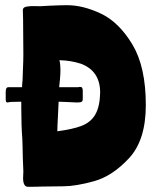

<svg xmlns="http://www.w3.org/2000/svg" viewBox="-20 -720 617 740"><path d="M542 -315Q542 -180 477.5 -110.5Q413 -41 342 -21.5Q271 -2 224 -2L142 -1Q120 0 88 0Q69 0 69 -34L70 -60L68 -110L67 -155L66 -185Q62 -237 62 -303V-328H61Q15 -328 10 -325Q5 -325 3.5 -328Q2 -331 2 -338V-365Q2 -375 4.5 -379.5Q7 -384 13 -384H65Q65 -394 67 -412Q67 -425 68.5 -455Q70 -485 70 -511L69 -645Q68 -661 68 -681Q68 -692 82.5 -694.5Q97 -697 113 -696.5Q129 -696 135 -696L171 -698Q213 -700 239 -700Q300 -700 369 -667.5Q438 -635 490 -549Q542 -463 542 -315ZM366 -363Q366 -446 293 -474Q254 -487 209 -488Q213 -473 213 -451Q213 -434 211 -413Q209 -392 208 -384H281L288 -385Q295 -385 297 -381Q299 -377 299 -368V-338Q299 -331 295 -328Q291 -325 277 -325L233 -327L206 -328L203 -266Q201 -232 201 -214Q260 -222 292 -234Q330 -248 347.5 -279Q365 -310 366 -363Z"/></svg>

Font: Barrio
Style: Regular
Weight: 400
Designer: Pablo Cosgaya & Sergio Jimenez
Foundry: Pablo Cosgaya & Sergio Jimenez
Version: Version 1.005